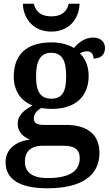

<svg xmlns="http://www.w3.org/2000/svg" viewBox="-20 -776 592 1033"><path d="M256 -606C357 -606 406 -681 408 -756H350C339 -708 305 -688 256 -688C207 -688 173 -708 162 -756H103C105 -681 155 -606 256 -606ZM234 237C425 237 515 165 515 47C515 -45 460 -104 333 -104H217C176 -104 162 -116 162 -138C162 -165 182 -185 203 -195C216 -192 243 -190 258 -190C393 -190 457 -264 457 -367C457 -424 437 -462 410 -489C421 -496 433 -500 449 -500C471 -500 483 -484 483 -461C528 -461 545 -488 545 -518C545 -548 524 -574 481 -574C434 -574 401 -544 377 -518C351 -535 308 -548 258 -548C119 -548 54 -479 54 -363C54 -287 94 -231 155 -209C103 -180 75 -152 75 -110C75 -64 108 -38 141 -25C67 -16 10 25 10 97C10 187 84 237 234 237ZM256 -245C195 -245 174 -288 174 -364C174 -443 194 -492 255 -492C317 -492 336 -445 336 -365C336 -287 317 -245 256 -245ZM236 182C150 182 114 148 114 94C114 24 165 8 211 8H320C379 8 409 27 409 75C409 139 363 182 236 182Z"/></svg>

Font: Noto Serif Sinhala SemiBold
Style: Regular
Weight: 600
Designer: Jelle Bosma - Monotype Design Team
Foundry: Monotype Imaging Inc.
Version: Version 2.007